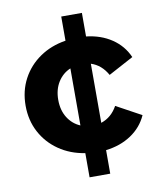

<svg xmlns="http://www.w3.org/2000/svg" viewBox="-86 -727 763 915"><g transform="rotate(-10 295.5 -269.0)"><path d="M452 -194 573 -128Q548 -72 495.5 -37Q443 -2 373 6V120H273V3Q202 -8 147.5 -45.5Q93 -83 62.5 -140.5Q32 -198 32 -269Q32 -340 62.5 -397.5Q93 -455 147.5 -492.5Q202 -530 273 -541V-658H373V-544Q444 -536 496 -501Q548 -466 573 -409L452 -344Q423 -396 373 -412V-126Q424 -143 452 -194ZM273 -131V-407Q235 -391 212.5 -355Q190 -319 190 -269Q190 -219 212.5 -183Q235 -147 273 -131Z"/></g></svg>

Font: mBank
Style: Bold
Weight: 700
Designer: Julieta Ulanovsky
Foundry: Julieta Ulanovsky
Version: Version 7.200